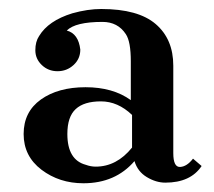

<svg xmlns="http://www.w3.org/2000/svg" viewBox="-20 -405 482 433"><path d="M130.6 -336.1Q156.9 -329.2 161.1 -293.1Q161.1 -272.2 145.8 -258.3Q130.6 -244.4 109.7 -244.4Q88.9 -244.4 74.3 -258.3Q59.7 -272.2 59.7 -291.7Q59.7 -311.1 68.1 -323.6Q88.9 -358.3 143.1 -375Q177.8 -384.7 208.3 -384.7Q291.7 -384.7 331.2 -350.7Q370.8 -316.7 370.8 -256.9V-59.7Q370.8 -27.8 386.1 -28.5Q401.4 -29.2 415.3 -47.2L434.7 -30.6Q409.7 6.9 352.8 6.9Q331.9 6.9 311.1 -5.6Q290.3 -18.1 283.3 -41.7Q240.3 8.3 168.1 8.3Q113.9 8.3 73.6 -22.2Q33.3 -52.8 33.3 -102.8Q33.3 -152.8 72.2 -180.6Q111.1 -208.3 172.9 -208.3Q234.7 -208.3 275 -179.2V-266.7Q275 -311.1 263.9 -327.8Q245.8 -355.6 211.1 -355.6Q150 -355.6 130.6 -336.1ZM195.8 -29.2Q243.1 -29.2 277.8 -72.2V-145.8Q245.8 -176.4 207.6 -176.4Q169.4 -176.4 150.7 -159Q131.9 -141.7 131.9 -102.8Q131.9 -44.4 173.6 -33.3Q184.7 -29.2 195.8 -29.2Z"/></svg>

Font: Sree Krushnadevaraya
Style: Regular
Weight: 400
Designer: Purushoth Kumar Guthula
Foundry: Andhrapradesh Society for Knowledge Networks
Version: Version 1.0.5; ttfautohint (v1.2.42-39fb)